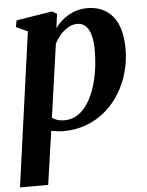

<svg xmlns="http://www.w3.org/2000/svg" viewBox="-56 -596 687 895"><g transform="rotate(-5 288.0 -148.5)"><path d="M1 254 101 -467.5 47 -492 53 -523 221.5 -550 243.5 -537 234.5 -470Q250 -492 272.8 -510.5Q295.5 -529 323.8 -540Q352 -551 385 -551Q437 -551 473.5 -527.2Q510 -503.5 528.8 -458Q547.5 -412.5 547.5 -347Q547.5 -292.5 533.5 -240.2Q519.5 -188 492.2 -142.5Q465 -97 425.8 -62.8Q386.5 -28.5 336 -9Q285.5 10.5 225 10.5Q211.5 10.5 197 8.5Q182.5 6.5 169 4L133 254ZM177.5 -56.5Q188 -48.5 202.2 -44Q216.5 -39.5 235 -39.5Q271 -39.5 298.5 -58.2Q326 -77 346 -108.8Q366 -140.5 379 -181Q392 -221.5 398 -265.8Q404 -310 404 -353Q404 -391.5 396.5 -420.8Q389 -450 373.2 -466Q357.5 -482 333 -482Q310.5 -482 289.5 -469.5Q268.5 -457 252.2 -437.8Q236 -418.5 226 -398.5Z"/></g></svg>

Font: Merriweather 60pt
Style: Bold Italic
Weight: 700
Italic angle: -7.8°
Version: Version 2.101